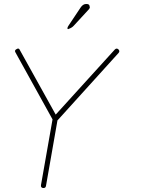

<svg xmlns="http://www.w3.org/2000/svg" viewBox="-20 -943 756 965"><path d="M196 2Q184 0 186 -13L244 -343L58 -679Q51 -690 63 -696Q75 -704 80 -691L260 -367L557 -694Q566 -703 575 -695Q584 -686 576 -677L270 -339H269L211 -8Q209 2 199 2ZM326 -798Q319 -794 319 -801Q319 -806 323 -812L385 -905Q397 -923 413 -923Q422 -923 425.5 -920.5Q429 -918 430 -913.5Q431 -909 431 -908Q434 -903 421 -890L350 -813Q342 -804 326 -798Z"/></svg>

Font: Quicksand
Style: Light Italic
Weight: 300
Italic angle: -12°
Designer: Andrew Paglinawan
Foundry: Andrew Paglinawan
Version: 1.002